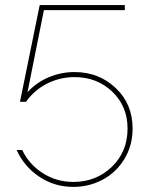

<svg xmlns="http://www.w3.org/2000/svg" viewBox="-20 -730 590 760"><path d="M270 9.8Q195.8 9.8 135.7 -30.3Q75.7 -70.3 45.9 -136.2H67.9Q95.2 -79.1 149.7 -44.4Q204.1 -9.8 270 -9.8Q360.4 -9.8 422.6 -69.6Q484.9 -129.4 484.9 -221.2Q484.9 -309.6 424.3 -367.2Q363.8 -424.8 274.9 -424.8Q217.8 -424.8 166.7 -399.2Q115.7 -373.5 83 -327.1H59.1L137.2 -710H474.1V-689.9H153.8L88.9 -365.2Q124.5 -403.8 173.1 -424.3Q221.7 -444.8 274.9 -444.8Q371.1 -444.8 438 -381.6Q504.9 -318.4 504.9 -221.2Q504.9 -153.8 472.2 -100.3Q439.5 -46.9 386 -18.6Q332.5 9.8 270 9.8Z"/></svg>

Font: Rawline Thin
Style: Regular
Weight: 250
Designer: Matt McInerney, Pablo Impallari, Rodrigo Fuenzalida
Foundry: Matt McInerney, Pablo Impallari, Rodrigo Fuenzalida
Version: Version 4.020;PS 004.020;hotconv 1.0.88;makeotf.lib2.5.64775